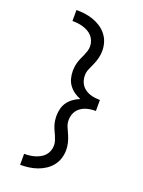

<svg xmlns="http://www.w3.org/2000/svg" viewBox="-179 -914 858 1149"><g transform="rotate(20 250.0 -340.0)"><path d="M101 153V83Q119 83 136 81Q153 79 169.5 74Q186 69 201.5 60.5Q217 52 228.5 39Q240 26 246 9.5Q252 -7 252 -24Q252 -40 247.5 -54.5Q243 -69 237 -82.5Q231 -96 224.5 -110Q218 -124 213.5 -138.5Q209 -153 207 -168Q205 -183 205 -198Q205 -221 211 -244Q217 -267 231 -286Q245 -305 264.5 -318.5Q284 -332 305 -340Q284 -348 264.5 -361.5Q245 -375 231 -394Q217 -413 211 -436Q205 -459 205 -482Q205 -497 207 -512Q209 -527 213.5 -541.5Q218 -556 224.5 -570Q231 -584 237 -597.5Q243 -611 247.5 -625.5Q252 -640 252 -656Q252 -673 246 -689.5Q240 -706 228.5 -719Q217 -732 201.5 -740.5Q186 -749 169.5 -754Q153 -759 136 -761Q119 -763 101 -763V-833Q128 -833 155 -829.5Q182 -826 208 -817Q234 -808 257 -793Q280 -778 297 -756.5Q314 -735 322 -709Q330 -683 330 -656Q330 -633 324.5 -610.5Q319 -588 310 -567.5Q301 -547 291.5 -526Q282 -505 282 -482Q282 -466 286.5 -450Q291 -434 300.5 -421Q310 -408 324 -398.5Q338 -389 353.5 -384Q369 -379 385 -377Q401 -375 417 -375V-305Q401 -305 385 -303Q369 -301 353.5 -296Q338 -291 324 -281.5Q310 -272 300.5 -259Q291 -246 286.5 -230Q282 -214 282 -198Q282 -175 291.5 -154Q301 -133 310 -112.5Q319 -92 324.5 -69.5Q330 -47 330 -24Q330 3 322 29Q314 55 297 76.5Q280 98 257 113Q234 128 208 137Q182 146 155 149.5Q128 153 101 153Z"/></g></svg>

Font: Iosevka
Style: Regular
Weight: 400
Monospace: yes
Designer: Belleve Invis
Foundry: Belleve Invis
Version: Version 33.2.3; ttfautohint (v1.8.4)